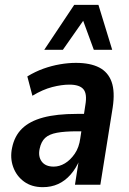

<svg xmlns="http://www.w3.org/2000/svg" viewBox="-20 -764 533 794"><path d="M157 10Q111 10 79.5 -13Q48 -36 34.5 -73.5Q21 -111 30 -153Q40 -202 71.5 -232.5Q103 -263 158.5 -278Q214 -293 298 -293H343L333 -221H299Q248 -221 215.5 -215Q183 -209 166.5 -193.5Q150 -178 144 -149Q137 -117 152.5 -96Q168 -75 202 -75Q226 -75 248.5 -88.5Q271 -102 289 -128Q307 -154 312 -192L333 -330Q341 -376 325 -395Q309 -414 267 -414Q235 -414 196 -404Q157 -394 114 -368L93 -448Q126 -468 159.5 -480Q193 -492 227.5 -498Q262 -504 294 -504Q353 -504 390 -485Q427 -466 441.5 -425.5Q456 -385 446 -319L395 0H290L306 -102H309Q294 -67 271.5 -41.5Q249 -16 220.5 -3Q192 10 157 10ZM163 -558 287 -744H387L444 -558H368L324 -678L240 -558Z"/></svg>

Font: Nunito Sans 10pt Condensed
Style: Bold Italic
Weight: 700
Width: 3
Italic angle: -9°
Designer: Vernon Adams
Foundry: Vernon Adams
Version: Version 3.101;gftools[0.9.27]